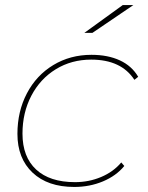

<svg xmlns="http://www.w3.org/2000/svg" viewBox="-20 -737 585 760"><path d="M49 -207Q49 -296 86.5 -367.5Q124 -439 191 -479.5Q258 -520 342 -520Q407 -520 454.5 -498Q502 -476 527 -433L512 -421Q460 -501 341 -501Q263 -501 201 -463Q139 -425 104 -358Q69 -291 69 -208Q69 -116 123 -66Q177 -16 277 -16Q332 -16 380.5 -36.5Q429 -57 460 -94L472 -80Q440 -41 387.5 -19Q335 3 274 3Q169 3 109 -53.5Q49 -110 49 -207ZM466 -717H508L346 -607H314Z"/></svg>

Font: Montserrat Alternates Thin
Style: Italic
Weight: 250
Italic angle: -11.3°
Designer: Julieta Ulanovsky
Foundry: Julieta Ulanovsky
Version: Version 7.200